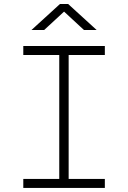

<svg xmlns="http://www.w3.org/2000/svg" viewBox="-20 -918 626 938"><path d="M93.8 0V-43.9H269.5V-649.4H93.8V-693.4H492.2V-649.4H315.4V-43.9H492.2V0ZM133.8 -771.5 272.9 -898.4H313L452.1 -771.5H390.1L293 -861.3L195.8 -771.5Z"/></svg>

Font: Cascadia Mono NF ExtraLight
Style: Regular
Weight: 200
Monospace: yes
Designer: Aaron Bell
Foundry: Saja Typeworks
Version: Version 2404.023; ttfautohint (v1.8.4)